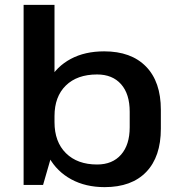

<svg xmlns="http://www.w3.org/2000/svg" viewBox="-20 -760 738 789"><path d="M410 9Q332 9 273 -23Q214 -55 181.5 -113Q149 -171 148 -249V-295Q149 -373 181 -430Q213 -487 271 -518Q329 -549 408 -549Q519 -549 580 -486.5Q641 -424 641 -309V-231Q641 -116 581 -53.5Q521 9 410 9ZM77 -740H204V-163L157 0H77ZM379 -84Q442 -84 477.5 -124.5Q513 -165 513 -237V-301Q513 -374 477.5 -414Q442 -454 379 -454Q297 -454 250.5 -408.5Q204 -363 204 -283V-258Q204 -177 251 -130.5Q298 -84 379 -84Z"/></svg>

Font: Pathway Extreme 12pt SemiBold
Style: Regular
Weight: 600
Version: Version 1.001;gftools[0.9.26]